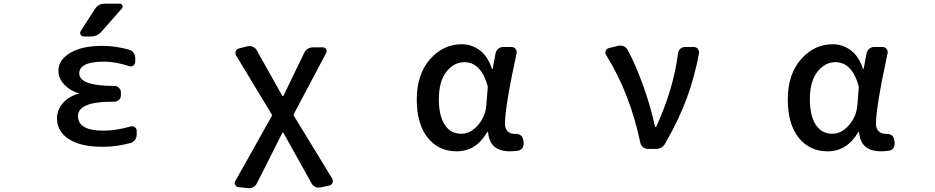

<svg xmlns="http://www.w3.org/2000/svg" viewBox="-20 -803 5040 1035"><path d="M491.2 -753.9Q509.8 -783.2 543.9 -783.2H626Q635.7 -783.2 639.6 -773.9Q643.6 -764.6 636.7 -756.8L527.3 -632.8Q503.9 -606.4 469.7 -606.4H430.7Q419.9 -606.4 414.6 -616.2Q409.2 -626 415 -635.7ZM537.1 -98.6Q604.5 -98.6 683.6 -121.1Q696.3 -125 706.5 -117.7Q716.8 -110.4 716.8 -97.7V-76.2Q716.8 -61.5 707.5 -48.8Q698.2 -36.1 683.6 -32.2Q607.4 -11.7 537.1 -11.7Q535.2 -11.7 532.2 -11.7Q415 -11.7 351.1 -53.2Q287.1 -94.7 287.1 -164.1Q287.1 -213.9 324.2 -252.9Q356.4 -286.1 405.3 -297.9Q405.3 -297.9 405.8 -298.8Q406.2 -299.8 405.3 -299.8Q358.4 -313.5 329.1 -344.7Q294.9 -378.9 294.9 -422.9Q294.9 -479.5 357.9 -517.6Q420.9 -555.7 532.2 -555.7Q602.5 -555.7 675.8 -535.2Q690.4 -531.2 699.7 -518.6Q709 -505.9 709 -490.2V-468.8Q709 -457 698.7 -449.7Q688.5 -442.4 676.8 -446.3Q602.5 -470.7 542 -470.7Q407.2 -470.7 407.2 -407.2Q407.2 -339.8 595.7 -339.8Q596.7 -339.8 597.7 -339.8Q611.3 -339.8 621.6 -329.6Q631.8 -319.3 631.8 -304.7V-289.1Q631.8 -275.4 621.6 -265.1Q611.3 -254.9 596.7 -254.9Q487.3 -254.9 444.3 -234.4Q400.4 -214.8 400.4 -177.7Q400.4 -98.6 537.1 -98.6Z M1365.2 184.6Q1358.4 198.2 1344.7 206.1Q1333 211.9 1321.3 211.9Q1318.4 211.9 1315.4 210.9L1266.6 206.1Q1253.9 205.1 1248 193.4Q1245.1 188.5 1245.1 183.6Q1245.1 177.7 1249 171.9L1445.3 -177.7Q1447.3 -181.6 1445.3 -185.5L1252.9 -503.9Q1246.1 -515.6 1251 -527.3Q1255.9 -539.1 1268.6 -542L1314.5 -553.7Q1319.3 -554.7 1325.2 -554.7Q1334 -554.7 1342.8 -550.8Q1357.4 -544.9 1364.3 -531.2L1502 -286.1Q1502.9 -285.2 1504.9 -285.2Q1506.8 -285.2 1507.8 -286.1L1619.1 -516.6Q1634.8 -547.9 1668.9 -547.9H1719.7Q1731.4 -547.9 1737.8 -537.6Q1744.1 -527.3 1738.3 -517.6L1563.5 -187.5Q1561.5 -183.6 1563.5 -179.7L1770.5 159.2Q1774.4 166 1774.4 172.9Q1774.4 177.7 1772.5 182.6Q1767.6 194.3 1754.9 197.3L1709 207Q1694.3 210.9 1680.2 204.6Q1666 198.2 1659.2 184.6L1507.8 -86.9Q1506.8 -88.9 1504.9 -88.9Q1502.9 -88.9 1502 -86.9Z M2441.4 12.7Q2343.8 12.7 2285.2 -61Q2226.6 -134.8 2226.6 -266.6Q2226.6 -402.3 2297.9 -483.4Q2369.1 -564.5 2468.8 -564.5Q2522.5 -564.5 2565.9 -532.2Q2609.4 -500 2631.8 -432.6Q2632.8 -430.7 2634.3 -430.7Q2635.7 -430.7 2635.7 -432.6L2651.4 -515.6Q2654.3 -530.3 2666 -540Q2677.7 -549.8 2692.4 -549.8H2737.3Q2750 -549.8 2758.8 -539.6Q2767.6 -529.3 2764.6 -515.6Q2702.1 -226.6 2702.1 -135.7Q2702.1 -109.4 2716.8 -95.2Q2731.4 -81.1 2755.9 -81.1Q2757.8 -81.1 2758.8 -81.1Q2773.4 -82 2785.2 -74.7Q2796.9 -67.4 2798.8 -54.7L2802.7 -36.1Q2802.7 -32.2 2802.7 -28.3Q2802.7 -17.6 2797.9 -7.8Q2790 5.9 2775.4 8.8Q2754.9 12.7 2729.5 12.7Q2619.1 12.7 2611.3 -89.8Q2610.4 -91.8 2608.4 -91.8Q2606.4 -91.8 2605.5 -89.8Q2545.9 12.7 2441.4 12.7ZM2466.8 -82Q2515.6 -82 2556.2 -127.9Q2596.7 -173.8 2601.6 -236.3L2609.4 -333Q2609.4 -336.9 2608.4 -340.8Q2572.3 -467.8 2483.4 -467.8Q2426.8 -467.8 2386.2 -416Q2345.7 -364.3 2345.7 -268.6Q2345.7 -178.7 2377.4 -130.4Q2409.2 -82 2466.8 -82Z M3566.4 -30.3Q3549.8 0 3514.6 0H3473.6Q3458 0 3446.3 -9.8Q3434.6 -19.5 3431.6 -34.2Q3375 -302.7 3247.1 -506.8Q3243.2 -513.7 3243.2 -519.5Q3243.2 -524.4 3245.1 -529.3Q3250 -541 3262.7 -543.9L3311.5 -555.7Q3317.4 -557.6 3323.2 -557.6Q3332 -557.6 3341.8 -553.7Q3355.5 -547.9 3363.3 -534.2Q3408.2 -451.2 3449.2 -335.4Q3490.2 -219.7 3510.7 -120.1Q3511.7 -118.2 3514.2 -118.2Q3516.6 -118.2 3517.6 -120.1Q3611.3 -325.2 3634.8 -515.6Q3636.7 -530.3 3647.5 -540Q3658.2 -549.8 3672.9 -549.8H3718.8Q3732.4 -549.8 3741.2 -540Q3748 -531.2 3748 -521.5Q3748 -518.6 3748 -515.6Q3724.6 -388.7 3682.1 -273.4Q3639.6 -158.2 3566.4 -30.3Z M4441.4 12.7Q4343.8 12.7 4285.2 -61Q4226.6 -134.8 4226.6 -266.6Q4226.6 -402.3 4297.9 -483.4Q4369.1 -564.5 4468.8 -564.5Q4522.5 -564.5 4565.9 -532.2Q4609.4 -500 4631.8 -432.6Q4632.8 -430.7 4634.3 -430.7Q4635.7 -430.7 4635.7 -432.6L4651.4 -515.6Q4654.3 -530.3 4666 -540Q4677.7 -549.8 4692.4 -549.8H4737.3Q4750 -549.8 4758.8 -539.6Q4767.6 -529.3 4764.6 -515.6Q4702.1 -226.6 4702.1 -135.7Q4702.1 -109.4 4716.8 -95.2Q4731.4 -81.1 4755.9 -81.1Q4757.8 -81.1 4758.8 -81.1Q4773.4 -82 4785.2 -74.7Q4796.9 -67.4 4798.8 -54.7L4802.7 -36.1Q4802.7 -32.2 4802.7 -28.3Q4802.7 -17.6 4797.9 -7.8Q4790 5.9 4775.4 8.8Q4754.9 12.7 4729.5 12.7Q4619.1 12.7 4611.3 -89.8Q4610.4 -91.8 4608.4 -91.8Q4606.4 -91.8 4605.5 -89.8Q4545.9 12.7 4441.4 12.7ZM4466.8 -82Q4515.6 -82 4556.2 -127.9Q4596.7 -173.8 4601.6 -236.3L4609.4 -333Q4609.4 -336.9 4608.4 -340.8Q4572.3 -467.8 4483.4 -467.8Q4426.8 -467.8 4386.2 -416Q4345.7 -364.3 4345.7 -268.6Q4345.7 -178.7 4377.4 -130.4Q4409.2 -82 4466.8 -82Z"/></svg>

Font: Gen Jyuu Gothic L Monospace Medium
Style: Regular
Weight: 500
Designer: [Source Han Sans]
Ryoko NISHIZUKA  (kana & ideographs); Paul D. Hunt (Latin, Greek & Cyrillic); Wenlong ZHANG  (bopomofo
Version: Version 1.002.20150607